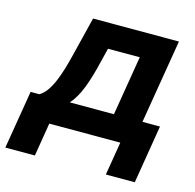

<svg xmlns="http://www.w3.org/2000/svg" viewBox="-158 -626 904 889"><g transform="rotate(15 294.0 -181.0)"><path d="M-57.1 159.7 -10.7 -119.6H31.2Q50.8 -131.3 65.7 -152.3Q80.6 -173.3 92.8 -201.9Q105 -230.5 115.5 -265.4Q126 -300.3 135.7 -340.3L180.7 -522.5H592.3L525.4 -119.6H609.4L563.5 159.7H424.8L451.2 0H110.8L84.5 159.7ZM177.2 -119.6H388.7L436 -405.3H283.7L267.6 -340.3Q249.5 -262.7 228.5 -208.3Q207.5 -153.8 177.2 -119.6Z"/></g></svg>

Font: Inter 28pt
Style: Bold Italic
Weight: 700
Italic angle: -9.3988°
Designer: Rasmus Andersson
Foundry: rsms
Version: Version 4.001;git-66647c0bb